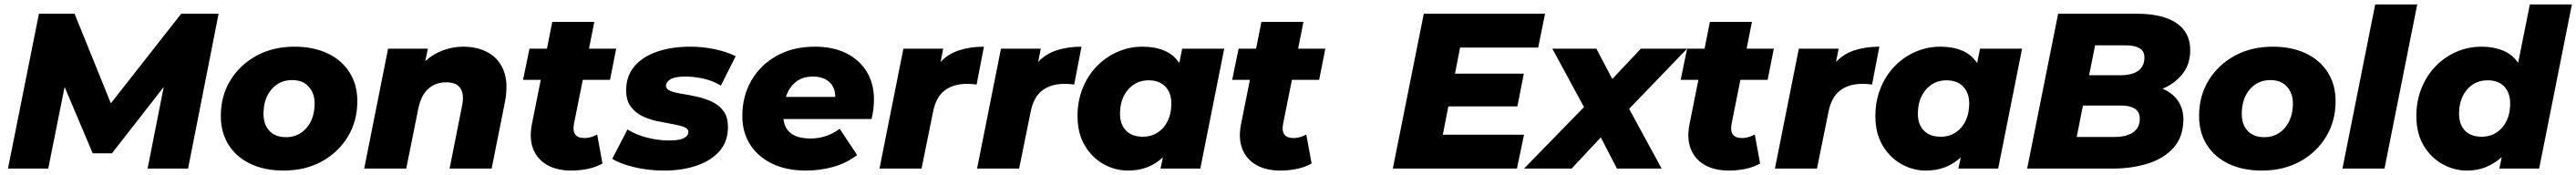

<svg xmlns="http://www.w3.org/2000/svg" viewBox="-20 -762 11644 791"><path d="M16 0 156 -700H317L481 -295L799 -700H968L830 0H647L720 -369L486 -69H399L272 -369L198 0Z M1262 9Q1176 9 1112 -21.5Q1048 -52 1013 -107.5Q978 -163 978 -238Q978 -328 1021 -398.5Q1064 -469 1139 -510Q1214 -551 1311 -551Q1397 -551 1461 -520.5Q1525 -490 1560 -434.5Q1595 -379 1595 -305Q1595 -215 1552 -144Q1509 -73 1434 -32Q1359 9 1262 9ZM1273 -142Q1330 -142 1366 -184.5Q1402 -227 1402 -295Q1402 -340 1375.5 -370Q1349 -400 1300 -400Q1243 -400 1207 -358Q1171 -316 1171 -247Q1171 -199 1197.5 -170.5Q1224 -142 1273 -142Z M2073 -551Q2141 -551 2189.5 -522.5Q2238 -494 2258 -438.5Q2278 -383 2262 -300L2202 0H2012L2068 -282Q2079 -334 2061.5 -362Q2044 -390 1997 -390Q1948 -390 1915 -360Q1882 -330 1870 -268L1816 0H1626L1734 -542H1914L1902 -486Q1939 -519 1983.5 -535Q2028 -551 2073 -551Z M2562 9Q2498 9 2453.5 -16Q2409 -41 2390 -88Q2371 -135 2384 -201L2424 -401H2344L2373 -542H2452L2476 -663H2666L2642 -542H2765L2737 -401H2614L2574 -202Q2562 -138 2622 -138Q2649 -138 2679 -154L2703 -23Q2673 -6 2636 1.5Q2599 9 2562 9Z M2982 9Q2910 9 2846 -6.5Q2782 -22 2747 -44L2816 -177Q2853 -153 2904.5 -140Q2956 -127 3004 -127Q3050 -127 3070.5 -137.5Q3091 -148 3091 -166Q3091 -181 3070.5 -188.5Q3050 -196 3018 -201.5Q2986 -207 2950 -214.5Q2914 -222 2882.5 -237.5Q2851 -253 2830.5 -280.5Q2810 -308 2810 -354Q2810 -419 2848 -463Q2886 -507 2951.5 -529Q3017 -551 3099 -551Q3157 -551 3211 -539.5Q3265 -528 3305 -508L3238 -375Q3198 -399 3155.5 -407.5Q3113 -416 3077 -416Q3030 -416 3010 -403.5Q2990 -391 2990 -375Q2990 -359 3010 -351Q3030 -343 3062 -338Q3094 -333 3130 -325Q3166 -317 3198 -302Q3230 -287 3250 -260Q3270 -233 3270 -187Q3270 -122 3231.5 -78.5Q3193 -35 3127.5 -13Q3062 9 2982 9Z M3623 9Q3536 9 3471.5 -21.5Q3407 -52 3371 -107.5Q3335 -163 3335 -238Q3335 -328 3376.5 -399Q3418 -470 3491.5 -510.5Q3565 -551 3663 -551Q3746 -551 3805.5 -521Q3865 -491 3897.5 -437.5Q3930 -384 3930 -313Q3930 -289 3927 -266.5Q3924 -244 3919 -224H3521Q3531 -136 3644 -136Q3680 -136 3714 -147.5Q3748 -159 3775 -180L3854 -61Q3803 -23 3743.5 -7Q3684 9 3623 9ZM3532 -324H3755Q3755 -368 3727.5 -392Q3700 -416 3654 -416Q3606 -416 3575.5 -390.5Q3545 -365 3532 -324Z M3955 0 4063 -542H4243L4231 -482Q4266 -519 4316 -535Q4366 -551 4427 -551L4394 -380Q4371 -383 4351 -383Q4289 -383 4249.5 -353Q4210 -323 4197 -256L4145 0Z M4396 0 4504 -542H4684L4672 -482Q4707 -519 4757 -535Q4807 -551 4868 -551L4835 -380Q4812 -383 4792 -383Q4730 -383 4690.5 -353Q4651 -323 4638 -256L4586 0Z M5079 9Q5020 9 4968 -20Q4916 -49 4883 -104Q4850 -159 4850 -238Q4850 -305 4873 -362.5Q4896 -420 4936.5 -462Q4977 -504 5030.5 -527.5Q5084 -551 5144 -551Q5199 -551 5241.5 -533.5Q5284 -516 5310 -477L5323 -542H5513L5405 0H5225L5236 -51Q5172 9 5079 9ZM5145 -144Q5202 -144 5238 -185.5Q5274 -227 5274 -295Q5274 -342 5247 -370.5Q5220 -399 5171 -399Q5115 -399 5078.5 -357Q5042 -315 5042 -247Q5042 -200 5069 -172Q5096 -144 5145 -144Z M5767 9Q5703 9 5658.5 -16Q5614 -41 5595 -88Q5576 -135 5589 -201L5629 -401H5549L5578 -542H5657L5681 -663H5871L5847 -542H5970L5942 -401H5819L5779 -202Q5767 -138 5827 -138Q5854 -138 5884 -154L5908 -23Q5878 -6 5841 1.5Q5804 9 5767 9Z M6501 -153H6868L6836 0H6275L6415 -700H6963L6932 -547H6579L6556 -429H6867L6838 -281H6526Z M6868 0 7139 -278 6996 -542H7195L7267 -405L7396 -542H7605L7343 -270L7490 0H7288L7215 -141L7083 0Z M7794 9Q7730 9 7685.5 -16Q7641 -41 7622 -88Q7603 -135 7616 -201L7656 -401H7576L7605 -542H7684L7708 -663H7898L7874 -542H7997L7969 -401H7846L7806 -202Q7794 -138 7854 -138Q7881 -138 7911 -154L7935 -23Q7905 -6 7868 1.5Q7831 9 7794 9Z M8002 0 8110 -542H8290L8278 -482Q8313 -519 8363 -535Q8413 -551 8474 -551L8441 -380Q8418 -383 8398 -383Q8336 -383 8296.5 -353Q8257 -323 8244 -256L8192 0Z M8685 9Q8626 9 8574 -20Q8522 -49 8489 -104Q8456 -159 8456 -238Q8456 -305 8479 -362.5Q8502 -420 8542.5 -462Q8583 -504 8636.5 -527.5Q8690 -551 8750 -551Q8805 -551 8847.5 -533.5Q8890 -516 8916 -477L8929 -542H9119L9011 0H8831L8842 -51Q8778 9 8685 9ZM8751 -144Q8808 -144 8844 -185.5Q8880 -227 8880 -295Q8880 -342 8853 -370.5Q8826 -399 8777 -399Q8721 -399 8684.5 -357Q8648 -315 8648 -247Q8648 -200 8675 -172Q8702 -144 8751 -144Z M9142 0 9282 -700H9636Q9755 -700 9817 -657.5Q9879 -615 9879 -536Q9879 -473 9845 -429Q9811 -385 9754 -361Q9799 -342 9823.5 -306.5Q9848 -271 9848 -222Q9848 -146 9805.5 -96.5Q9763 -47 9690 -23.5Q9617 0 9527 0ZM9366 -143H9538Q9590 -143 9620.5 -163.5Q9651 -184 9651 -226Q9651 -257 9628 -271Q9605 -285 9569 -285H9394ZM9422 -422H9564Q9617 -422 9644.5 -442.5Q9672 -463 9672 -502Q9672 -531 9650 -544Q9628 -557 9589 -557H9449Z M10203 9Q10117 9 10053 -21.5Q9989 -52 9954 -107.5Q9919 -163 9919 -238Q9919 -328 9962 -398.5Q10005 -469 10080 -510Q10155 -551 10252 -551Q10338 -551 10402 -520.5Q10466 -490 10501 -434.5Q10536 -379 10536 -305Q10536 -215 10493 -144Q10450 -73 10375 -32Q10300 9 10203 9ZM10214 -142Q10271 -142 10307 -184.5Q10343 -227 10343 -295Q10343 -340 10316.5 -370Q10290 -400 10241 -400Q10184 -400 10148 -358Q10112 -316 10112 -247Q10112 -199 10138.5 -170.5Q10165 -142 10214 -142Z M10567 0 10715 -742H10905L10757 0Z M11130 9Q11072 9 11019.5 -20Q10967 -49 10934 -104Q10901 -159 10901 -238Q10901 -305 10924 -362.5Q10947 -420 10987.5 -462Q11028 -504 11081.5 -527.5Q11135 -551 11196 -551Q11250 -551 11292.5 -533.5Q11335 -516 11361 -478L11414 -742H11604L11456 0H11276L11287 -52Q11256 -24 11217 -7.5Q11178 9 11130 9ZM11196 -144Q11253 -144 11289 -185.5Q11325 -227 11325 -295Q11325 -342 11298.5 -370.5Q11272 -399 11223 -399Q11166 -399 11130 -357Q11094 -315 11094 -247Q11094 -200 11120.5 -172Q11147 -144 11196 -144Z"/></svg>

Font: Montserrat ExtraBold
Style: Italic
Weight: 800
Italic angle: -11.3°
Designer: Julieta Ulanovsky
Foundry: Julieta Ulanovsky
Version: Version 9.000; ttfautohint (v1.8.4.7-5d5b)